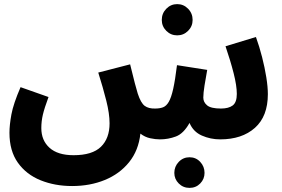

<svg xmlns="http://www.w3.org/2000/svg" viewBox="-20 -673 1374 934"><path d="M331 232Q247 232 177.5 204Q108 176 67 118.5Q26 61 26 -27Q26 -65 35.5 -116.5Q45 -168 80 -249L216 -201Q196 -147 188.5 -115Q181 -83 181 -50Q181 10 221 46Q261 82 338 82Q429 82 471 41Q513 0 513 -73Q513 -120 497 -183.5Q481 -247 458 -320L613 -360Q627 -302 636 -268Q645 -234 650 -218Q665 -172 684 -158Q703 -144 735 -145Q757 -145 773 -151Q789 -157 801 -177.5Q813 -198 822.5 -240.5Q832 -283 841 -356L988 -333Q981 -295 975 -257.5Q969 -220 969 -198Q969 -176 987.5 -160.5Q1006 -145 1055 -145Q1092 -145 1112 -160Q1132 -175 1132 -216Q1132 -256 1116.5 -317Q1101 -378 1077 -448L1225 -493Q1242 -446 1255 -395Q1268 -344 1275.5 -297Q1283 -250 1283 -215Q1283 -107 1220 -51Q1157 5 1051 5Q1004 5 962 -13.5Q920 -32 902 -75Q873 -23 835.5 -9Q798 5 758 5Q736 5 710.5 -0.5Q685 -6 663 -23Q654 59 608 116Q562 173 490 202.5Q418 232 331 232ZM902 241Q871 241 849.5 219.5Q828 198 828 168Q828 137 849.5 114.5Q871 92 902 92Q933 92 954 114.5Q975 137 975 168Q975 198 954 219.5Q933 241 902 241ZM842 -501Q811 -501 789 -523Q767 -545 767 -576Q767 -608 789 -630.5Q811 -653 842 -653Q873 -653 895 -630.5Q917 -608 917 -576Q917 -545 895 -523Q873 -501 842 -501Z"/></svg>

Font: Noto Sans Arabic SemCond ExtBd
Style: Regular
Weight: 800
Width: 4
Designer: Monotype Design Team, Nadine Chahine, Nizar Qandah and Khaled Hosny
Foundry: Monotype Imaging Inc.
Version: Version 2.012; ttfautohint (v1.8.4.7-5d5b)